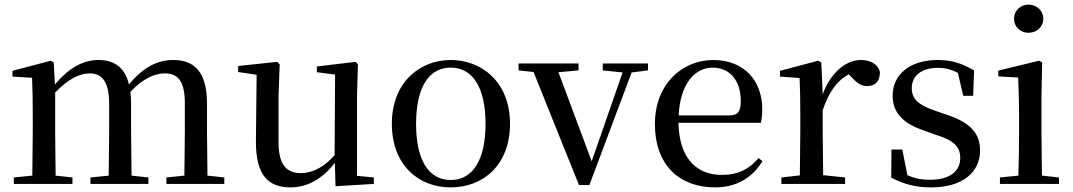

<svg xmlns="http://www.w3.org/2000/svg" viewBox="-20 -797 4648 832"><path d="M778 0H952V-28L879 -36L877 -230V-347C877 -481 826 -537 731 -537C662 -537 599 -505 539 -431C521 -505 475 -537 407 -537C338 -537 277 -501 218 -431L213 -526L200 -534L34 -490V-465L119 -460C121 -410 122 -363 122 -296V-230L120 -36L40 -28V0H294V-28L221 -36L219 -230V-396C275 -454 324 -479 369 -479C422 -479 453 -443 453 -348V-230L451 -36L372 -28V0H623V-28L550 -36L548 -230V-348C548 -367 547 -384 545 -399C600 -457 650 -479 694 -479C750 -479 781 -447 781 -348V-230L779 -36L701 -28V0Z M1434 10 1600 0V-28L1527 -35V-383L1531 -518L1521 -529L1353 -509V-484L1432 -474L1430 -125C1388 -76 1337 -47 1284 -47C1222 -47 1187 -81 1187 -183V-383L1192 -518L1181 -529L1012 -511V-485L1092 -473L1089 -186C1088 -37 1143 15 1239 15C1317 15 1381 -27 1431 -91Z M1933 15C2073 15 2190 -81 2190 -261C2190 -441 2068 -537 1933 -537C1799 -537 1678 -440 1678 -261C1678 -82 1793 15 1933 15ZM1933 -17C1839 -17 1783 -101 1783 -260C1783 -420 1839 -504 1933 -504C2027 -504 2084 -420 2084 -260C2084 -101 2027 -17 1933 -17Z M2592 -492 2678 -483 2544 -98 2400 -484 2487 -492V-522H2227V-492L2292 -485L2489 5H2534L2717 -483L2788 -492V-522H2592Z M3079 15C3171 15 3241 -27 3284 -99L3267 -112C3228 -65 3178 -39 3108 -39C3001 -39 2923 -108 2920 -265H3277C3281 -281 3283 -301 3283 -325C3283 -445 3206 -537 3071 -537C2936 -537 2818 -432 2818 -260C2818 -78 2927 15 3079 15ZM2921 -297C2927 -432 2990 -504 3068 -504C3144 -504 3190 -446 3190 -360C3190 -316 3179 -297 3142 -297Z M3545 -319C3572 -400 3608 -448 3658 -475L3667 -466C3691 -439 3710 -424 3737 -424C3776 -424 3793 -448 3793 -485C3784 -520 3751 -537 3711 -537C3644 -537 3578 -480 3545 -388L3539 -526L3526 -534L3360 -490V-465L3445 -459C3447 -410 3448 -363 3448 -295V-230L3446 -37L3366 -28V0H3642V-28L3547 -38L3545 -230Z M4015 15C4153 15 4227 -52 4227 -145C4227 -217 4187 -265 4085 -299L4033 -317C3959 -342 3931 -369 3931 -415C3931 -467 3971 -503 4044 -503C4076 -503 4103 -496 4131 -481L4154 -382H4197L4201 -492C4149 -522 4105 -537 4043 -537C3918 -537 3848 -470 3848 -382C3848 -305 3899 -260 3982 -232L4035 -213C4117 -188 4141 -159 4141 -112C4141 -55 4096 -18 4010 -18C3970 -18 3940 -25 3912 -38L3890 -149H3843L3842 -27C3897 1 3947 15 4015 15Z M4437 -655C4472 -655 4501 -680 4501 -716C4501 -751 4472 -777 4437 -777C4402 -777 4374 -751 4374 -716C4374 -680 4402 -655 4437 -655ZM4392 0H4569V-28L4495 -36L4493 -230V-382L4496 -526L4483 -534L4306 -491V-466L4392 -461C4394 -411 4396 -362 4396 -294V-230C4396 -176 4395 -92 4393 -36L4313 -28V0Z"/></svg>

Font: Noto Serif CJK SC Medium
Style: Regular
Weight: 500
Designer: Ryoko NISHIZUKA 西塚涼子 (kana & ideographs); Frank Grießhammer (Latin, Greek & Cyrillic); Wenlong ZHANG 张文龙 (bopomofo); San
Foundry: Adobe
Version: Version 2.001;hotconv 1.1.0;makeotfexe 2.6.0